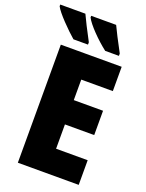

<svg xmlns="http://www.w3.org/2000/svg" viewBox="-186 -1009 831 1091"><g transform="rotate(20 229.0 -463.5)"><path d="M321 -927H170V-917C188 -880 257 -810 313 -767H396V-781C362 -844 335 -897 321 -927ZM135 -927H-17V-917C-1 -883 78 -804 121 -767H209V-781C176 -843 149 -896 135 -927ZM432 0V-149H241V-296H418V-443H241V-567H432V-714H64V0Z"/></g></svg>

Font: Noto Sans Condensed Black
Style: Regular
Weight: 900
Width: 3
Designer: Monotype Design Team
Foundry: Monotype Imaging Inc.
Version: Version 2.013